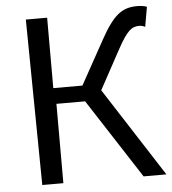

<svg xmlns="http://www.w3.org/2000/svg" viewBox="-54 -804 789 880"><g transform="rotate(-5 340.0 -364.0)"><path d="M105 25H202V-340H334L571 26H676L412 -384L511 -566C557 -650 578 -663 612 -663C619 -663 629 -661 638 -656L654 -747C642 -752 625 -754 610 -754C541 -754 500 -726 437 -610L328 -413H194V-737H96Z"/></g></svg>

Font: GenEiGothic-pro-Regular
Style: Regular
Weight: 400
Designer: Ryoko NISHIZUKA (kana & ideographs); Paul D. Hunt (Latin, Greek & Cyrillic); Wenlong ZHANG (bopomofo); Sandoll Communica
Foundry: Adobe Systems Incorporated; o_tamon
Version: Version 1.000.140830